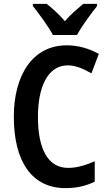

<svg xmlns="http://www.w3.org/2000/svg" viewBox="-20 -957 557 987"><path d="M252 -777H376C399 -821 448 -887 479 -926V-937H408C378 -911 346 -887 314 -848C283 -884 247 -916 220 -937H149V-926C182 -885 230 -819 252 -777ZM329 -621C369 -621 410 -603 450 -580L488 -680C437 -708 382 -724 323 -724C146 -724 51 -568 51 -357C51 -127 144 10 316 10C375 10 421 -1 467 -23V-128C418 -107 376 -94 330 -94C227 -94 175 -190 175 -356C175 -508 224 -621 329 -621Z"/></svg>

Font: Noto Sans Sinhala UI Condensed SemiBold
Style: Regular
Weight: 600
Width: 3
Designer: Jelle Bosma - Monotype Design Team
Foundry: Monotype Imaging Inc.
Version: Version 2.006